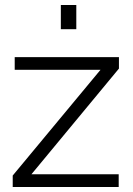

<svg xmlns="http://www.w3.org/2000/svg" viewBox="-20 -750 532 770"><path d="M31 -46 383 -470H39V-521H457V-475L106 -51H456V0H31ZM224 -633V-730H286V-633Z"/></svg>

Font: Boldmen
Style: Regular
Weight: 400
Designer: Matt McInerney, Pablo Impallari, Rodrigo Fuenzalida
Foundry: LIVING CONCEPT
Version: Version 1.000